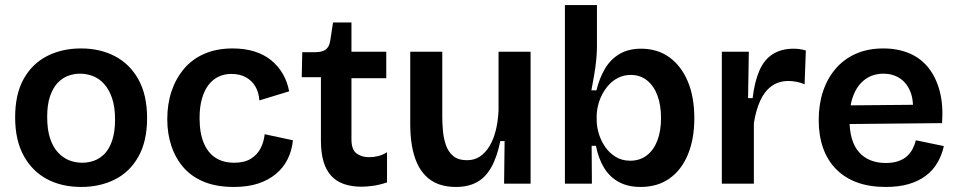

<svg xmlns="http://www.w3.org/2000/svg" viewBox="-20 -728 3797 761"><path d="M302 13Q224 13 165.5 -18.5Q107 -50 73.5 -111.5Q40 -173 40 -263Q40 -355 74 -415.5Q108 -476 167 -506Q226 -536 301 -536Q377 -536 436 -505Q495 -474 529 -412.5Q563 -351 563 -260Q563 -168 528.5 -107Q494 -46 435 -16.5Q376 13 302 13ZM306 -83Q331 -83 354 -91.5Q377 -100 395.5 -119.5Q414 -139 425 -172.5Q436 -206 436 -254Q436 -305 424 -339.5Q412 -374 392.5 -395.5Q373 -417 348 -426.5Q323 -436 297 -436Q273 -436 250 -427.5Q227 -419 208.5 -399.5Q190 -380 178.5 -347Q167 -314 167 -265Q167 -214 178.5 -179.5Q190 -145 210 -123.5Q230 -102 254.5 -92.5Q279 -83 306 -83Z M907 13Q839 13 789.5 -7Q740 -27 708 -63.5Q676 -100 659.5 -149Q643 -198 643 -255Q643 -316 660 -366.5Q677 -417 709.5 -455.5Q742 -494 790.5 -515Q839 -536 902 -536Q950 -536 988.5 -524Q1027 -512 1055 -489Q1083 -466 1101 -435Q1119 -404 1126 -366L1008 -330Q1006 -362 992 -385.5Q978 -409 954 -422Q930 -435 897 -435Q869 -435 846 -424Q823 -413 806.5 -391.5Q790 -370 780.5 -337Q771 -304 771 -260Q771 -201 787.5 -161.5Q804 -122 834.5 -102.5Q865 -83 909 -83Q949 -83 974.5 -99Q1000 -115 1013 -140.5Q1026 -166 1029 -196L1141 -172Q1137 -131 1120 -97Q1103 -63 1073.5 -38.5Q1044 -14 1003 -0.5Q962 13 907 13Z M1413 12Q1374 12 1343.5 1.5Q1313 -9 1292.5 -31.5Q1272 -54 1262 -88.5Q1252 -123 1252 -171V-422H1176L1178 -521H1226Q1257 -521 1271 -531.5Q1285 -542 1289 -567L1300 -639H1373V-523H1511V-418H1373V-176Q1373 -135 1393 -120Q1413 -105 1443 -105Q1461 -105 1479.5 -109.5Q1498 -114 1514 -125V-5Q1484 5 1458.5 8.5Q1433 12 1413 12Z M1787 13Q1748 13 1718.5 2Q1689 -9 1667.5 -30.5Q1646 -52 1632.5 -82.5Q1619 -113 1612.5 -151.5Q1606 -190 1606 -237V-523H1733V-265Q1733 -240 1735.5 -210.5Q1738 -181 1747 -154Q1756 -127 1776 -110Q1796 -93 1831 -93Q1860 -93 1882 -107.5Q1904 -122 1920 -148.5Q1936 -175 1945 -211Q1954 -247 1956 -290V-523H2083V-218V0H1978L1980 -169H1963Q1950 -105 1927 -64.5Q1904 -24 1869.5 -5.5Q1835 13 1787 13Z M2519 13Q2469 13 2433 -6.5Q2397 -26 2374.5 -62.5Q2352 -99 2342 -150H2325L2326 0H2219V-253V-708H2346V-542Q2346 -517 2343 -488.5Q2340 -460 2335 -430.5Q2330 -401 2324 -370H2344Q2356 -419 2378 -456Q2400 -493 2435.5 -514Q2471 -535 2521 -535Q2586 -535 2633 -501Q2680 -467 2706 -405.5Q2732 -344 2732 -259Q2732 -177 2706.5 -115.5Q2681 -54 2633.5 -20.5Q2586 13 2519 13ZM2478 -91Q2516 -91 2543.5 -112Q2571 -133 2585.5 -171Q2600 -209 2600 -260Q2600 -311 2586 -349Q2572 -387 2545 -409Q2518 -431 2480 -431Q2454 -431 2432 -420.5Q2410 -410 2394 -392.5Q2378 -375 2367 -354Q2356 -333 2350.5 -310.5Q2345 -288 2345 -268V-252Q2345 -226 2353.5 -198Q2362 -170 2378.5 -146Q2395 -122 2420 -106.5Q2445 -91 2478 -91Z M2841 0V-263V-523H2948L2945 -339H2963Q2971 -405 2990 -448.5Q3009 -492 3043 -513.5Q3077 -535 3126 -535Q3136 -535 3148 -533.5Q3160 -532 3174 -528L3169 -394Q3153 -401 3136 -404Q3119 -407 3105 -407Q3066 -407 3038 -386.5Q3010 -366 2993 -328.5Q2976 -291 2968 -240V0Z M3490 13Q3426 13 3377 -5Q3328 -23 3294 -57.5Q3260 -92 3242.5 -141Q3225 -190 3225 -252Q3225 -314 3242 -365.5Q3259 -417 3292 -455.5Q3325 -494 3372.5 -515Q3420 -536 3481 -536Q3538 -536 3583.5 -517Q3629 -498 3659.5 -460Q3690 -422 3704.5 -367Q3719 -312 3714 -240L3306 -236V-310L3639 -313L3597 -272Q3603 -328 3588.5 -364Q3574 -400 3546 -418Q3518 -436 3482 -436Q3441 -436 3410.5 -414.5Q3380 -393 3363.5 -352.5Q3347 -312 3347 -254Q3347 -167 3385 -124.5Q3423 -82 3491 -82Q3520 -82 3541 -89.5Q3562 -97 3575.5 -109.5Q3589 -122 3597.5 -138.5Q3606 -155 3610 -172L3721 -149Q3713 -113 3695.5 -83Q3678 -53 3649.5 -31.5Q3621 -10 3582 1.5Q3543 13 3490 13Z"/></svg>

Font: Bricolage Grotesque SemiBold
Style: Regular
Weight: 600
Designer: Mathieu Triay
Foundry: Atelier Triay
Version: Version 1.000;gftools[0.9.30]